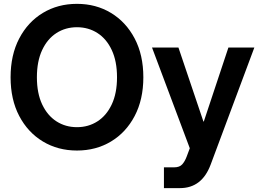

<svg xmlns="http://www.w3.org/2000/svg" viewBox="-20 -759 1332 983"><path d="M374 11.7Q276.4 11.7 199.5 -34.7Q122.6 -81.1 78.4 -165.3Q34.2 -249.5 34.2 -363.3Q34.2 -477.5 78.4 -562Q122.6 -646.5 199.5 -692.9Q276.4 -739.3 374 -739.3Q471.2 -739.3 548.1 -692.9Q625 -646.5 669.4 -562Q713.9 -477.5 713.9 -363.3Q713.9 -249.5 669.4 -165Q625 -80.6 548.1 -34.4Q471.2 11.7 374 11.7ZM374 -107.9Q432.6 -107.9 479 -137.7Q525.4 -167.5 552.2 -224.6Q579.1 -281.7 579.1 -363.3Q579.1 -445.3 552.2 -502.7Q525.4 -560.1 479 -589.8Q432.6 -619.6 374 -619.6Q315.4 -619.6 269 -589.8Q222.7 -560.1 195.8 -502.7Q168.9 -445.3 168.9 -363.3Q168.9 -281.7 195.8 -224.6Q222.7 -167.5 269 -137.7Q315.4 -107.9 374 -107.9ZM901.4 204.1H819.3V97.7H872.1Q899.4 97.7 913.1 82.3Q926.8 66.9 936 42L951.7 0L758.3 -515.6H893.6L1021.5 -136.7H1023.4L1149.4 -515.6H1282.2L1058.6 83.5Q1013.7 204.1 901.4 204.1Z"/></svg>

Font: Inter Display Semi Bold
Style: Regular
Weight: 600
Designer: Rasmus Andersson
Foundry: rsms
Version: Version 4.000;git-37864ae